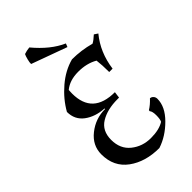

<svg xmlns="http://www.w3.org/2000/svg" viewBox="-269 -956 1050 1050"><g transform="rotate(-45 256.5 -431.0)"><path d="M335 -731 129 -806Q128 -816 133.5 -837.5Q139 -859 144 -868Q164 -875 186 -877Q261 -787 343 -751ZM395 -566Q347 -594 281 -594Q215 -594 174 -560Q173 -546 173 -533Q173 -373 344 -373L339 -336H327Q248 -336 196.5 -304.5Q145 -273 145 -203Q145 -133 193 -94.5Q241 -56 306 -56Q371 -56 408 -80Q415 -94 415 -124Q415 -154 405 -165L406 -172Q431 -187 456 -214Q468 -213 475.5 -204Q483 -195 483 -183Q483 -122 425.5 -64.5Q368 -7 300 15Q193 15 122 -37Q51 -89 51 -185Q51 -254 109 -300Q167 -346 241 -346V-350Q173 -354 127.5 -388Q82 -422 82 -482Q118 -546 177.5 -597Q237 -648 305 -666Q376 -666 445 -647Q461 -655 486 -678L507 -664Q441 -584 426 -473H400Q400 -528 395 -566Z"/></g></svg>

Font: Almendra SC
Style: Regular
Weight: 400
Designer: Ana Sanfelippo
Foundry: Ana Sanfelippo
Version: Version 1.003